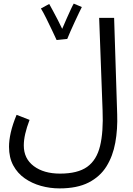

<svg xmlns="http://www.w3.org/2000/svg" viewBox="-20 -813 735 1065"><path d="M30 1Q30 -35 40 -79Q50 -123 72 -176L144 -148Q128 -106 120 -71Q112 -36 112 -6Q112 67 167.5 108.5Q223 150 313 150Q411 150 463.5 112.5Q516 75 535 -3Q554 -81 549 -201L530 -714H613L630 -180Q633 -96 619.5 -21.5Q606 53 570.5 110Q535 167 471.5 199.5Q408 232 310 232Q257 232 207 218Q157 204 117 176Q77 148 53.5 104.5Q30 61 30 1ZM294 -591Q285 -611 269 -644.5Q253 -678 236.5 -711.5Q220 -745 207 -766L253 -791Q260 -779 273 -754.5Q286 -730 300.5 -702.5Q315 -675 325 -653Q336 -679 349 -708.5Q362 -738 373 -761.5Q384 -785 389 -793L434 -774Q429 -764 418 -741.5Q407 -719 394.5 -691.5Q382 -664 370.5 -638.5Q359 -613 353 -597Z"/></svg>

Font: TSCustom
Style: Regular
Weight: 400
Designer: Monotype Design Team
Foundry: Monotype Imaging Inc.
Version: Version 2.004; ttfautohint (v1.8.3) -l 8 -r 50 -G 200 -x 14 